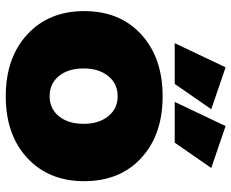

<svg xmlns="http://www.w3.org/2000/svg" viewBox="-90 -726 822 683"><g transform="rotate(90 321.5 -384.0)"><path d="M368 -724 278 -594H133L219 -775ZM577 -724 487 -594H342L428 -775ZM624 -272Q624 -146 541.5 -69.5Q459 7 322 7Q185 7 102 -69.5Q19 -146 19 -272Q19 -399 102 -475Q185 -551 322 -551Q459 -551 541.5 -475Q624 -399 624 -272ZM322 -391Q277 -391 250 -357.5Q223 -324 223 -270Q223 -215 250 -182Q277 -149 322 -149Q366 -149 393 -182Q420 -215 420 -270Q420 -324 393 -357.5Q366 -391 322 -391Z"/></g></svg>

Font: Montserrat Extra Bold
Style: Regular
Weight: 800
Designer: Julieta Ulanovsky
Foundry: Julieta Ulanovsky
Version: Version 3.001;PS 003.001;hotconv 1.0.70;makeotf.lib2.5.58329